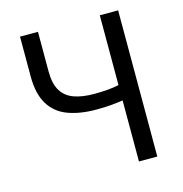

<svg xmlns="http://www.w3.org/2000/svg" viewBox="-108 -831 884 930"><g transform="rotate(-15 334.0 -366.5)"><path d="M475 0V-306Q449 -302 416.5 -299Q384 -296 341 -296Q259 -296 199 -318.5Q139 -341 107 -393.5Q75 -446 75 -534V-733H165V-534Q165 -473 186.5 -437.5Q208 -402 249.5 -387Q291 -372 350 -372Q391 -372 422 -375Q453 -378 475 -383V-733H567V0Z"/></g></svg>

Font: Noto Sans TC
Style: Regular
Weight: 400
Designer: Ryoko NISHIZUKA  (kana, bopomofo & ideographs); Paul D. Hunt (Latin, Greek & Cyrillic); Sandoll Communications , Soo-you
Foundry: Adobe
Version: Version 2.004-H2;hotconv 1.0.118;makeotfexe 2.5.65603